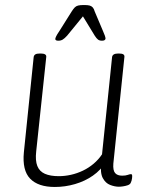

<svg xmlns="http://www.w3.org/2000/svg" viewBox="-20 -738 597 764"><path d="M198 6Q132 6 100 -27Q68 -60 75 -132L114 -511Q115 -518 120.5 -521.5Q126 -525 138 -525H143Q154 -525 159.5 -521.5Q165 -518 164 -511L124 -135Q120 -99 128.5 -77.5Q137 -56 158.5 -46.5Q180 -37 214 -37Q238 -37 262.5 -42.5Q287 -48 310 -59Q333 -70 352.5 -86.5Q372 -103 386 -124L426 -511Q428 -525 450 -525H454Q466 -525 471 -521.5Q476 -518 475 -511L431 -87Q429 -60 438 -49.5Q447 -39 466 -39Q480 -39 488 -42Q496 -45 501 -45Q504 -45 505 -43Q506 -41 506 -37Q506 -34 505.5 -29Q505 -24 503.5 -19Q502 -14 500 -10Q497 -4 488.5 -1Q480 2 470 3.5Q460 5 453 5Q437 5 418.5 -2Q400 -9 389 -29.5Q378 -50 383 -91L400 -92Q381 -61 349.5 -39Q318 -17 278.5 -5.5Q239 6 198 6ZM212 -576Q207 -576 203.5 -577.5Q200 -579 200 -583Q200 -586 203.5 -593.5Q207 -601 216 -614L265 -692Q272 -703 277.5 -708.5Q283 -714 291 -716Q299 -718 314 -718Q329 -718 336.5 -716Q344 -714 349 -708.5Q354 -703 357 -692L390 -614Q395 -603 397.5 -595.5Q400 -588 400 -586Q400 -581 396.5 -578.5Q393 -576 386 -576Q376 -576 370 -580.5Q364 -585 357 -596L310 -673L247 -596Q237 -585 229.5 -580.5Q222 -576 212 -576Z"/></svg>

Font: Asap ExtraLight
Style: Italic
Weight: 250
Italic angle: -6°
Version: Version 3.001